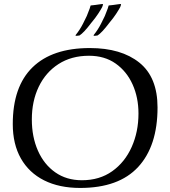

<svg xmlns="http://www.w3.org/2000/svg" viewBox="-20 -910 838 947"><path d="M375 17Q272 17 197.5 -20.5Q123 -58 83 -128.5Q43 -199 43 -298Q43 -483 140.5 -578Q238 -673 423 -673Q578 -673 667.5 -601Q757 -529 757 -380Q757 -190 661.5 -86.5Q566 17 375 17ZM384 -21Q471 -21 533.5 -65.5Q596 -110 629.5 -185Q663 -260 663 -350Q663 -429 634 -493.5Q605 -558 550.5 -596.5Q496 -635 419 -635Q332 -635 268.5 -594Q205 -553 171 -482Q137 -411 137 -321Q137 -235 167 -167Q197 -99 252.5 -60Q308 -21 384 -21ZM461 -735Q442 -732 442 -734Q442 -734 442 -737Q463 -763 478 -792.5Q493 -822 497 -831Q516 -878 516 -883Q528 -884 538.5 -885.5Q549 -887 556 -888Q576 -891 577 -890Q578 -888 573 -875Q566 -862 553 -842Q540 -822 519 -797Q482 -748 461 -735ZM372 -735Q353 -732 353 -734Q353 -734 353 -737Q374 -763 389 -792.5Q404 -822 408 -831Q427 -878 427 -883Q439 -884 449.5 -885.5Q460 -887 467 -888Q487 -891 488 -890Q489 -888 484 -875Q477 -862 464 -842Q451 -822 430 -797Q393 -748 372 -735Z"/></svg>

Font: Luxurious Roman
Style: Regular
Weight: 400
Designer: Robert E. Leuschke
Foundry: Robert E. Leuschke
Version: Version 1.010; ttfautohint (v1.8.3)